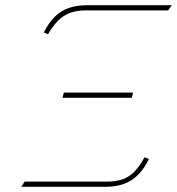

<svg xmlns="http://www.w3.org/2000/svg" viewBox="-20 -720 682 740"><path d="M149 -595 165 -588Q184 -620 203.5 -640Q223 -660 249 -670Q275 -680 312 -680H628L642 -700H317Q277 -700 246 -689.5Q215 -679 191.5 -656Q168 -633 149 -595ZM488 -343 493 -363H226L221 -343ZM391 -20H75L62 0H386Q426 0 457 -11Q488 -22 512 -46Q536 -70 554 -107L537 -114Q519 -81 500 -60.5Q481 -40 455 -30Q429 -20 391 -20Z"/></svg>

Font: Advent Pro Thin
Style: Italic
Weight: 250
Italic angle: -12°
Version: Version 3.000